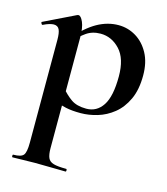

<svg xmlns="http://www.w3.org/2000/svg" viewBox="-108 -479 724 834"><g transform="rotate(15 254.0 -62.0)"><path d="M26 275Q23 275 23 269Q23 263 26 263Q61 263 71.5 250Q82 237 82 194V-269Q82 -300 75 -314.5Q68 -329 50 -329Q42 -329 30 -325.5Q18 -322 4 -315Q0 -313 -3 -319Q-6 -325 -4 -326L138 -395Q140 -396 143 -396Q154 -396 164.5 -372Q175 -348 175 -303V194Q175 222 181.5 237Q188 252 207 257.5Q226 263 264 263Q267 263 267 269Q267 275 264 275Q236 275 201 274Q166 273 127 273Q99 273 72.5 274Q46 275 26 275ZM261 13Q222 13 194.5 7Q167 1 129 -12L164 -75Q186 -48 211.5 -30Q237 -12 280 -12Q327 -12 354 -53Q381 -94 381 -184Q381 -264 344 -303.5Q307 -343 257 -343Q220 -343 193 -324Q166 -305 140 -276L130 -288Q181 -347 227.5 -373Q274 -399 323 -399Q365 -399 401 -377.5Q437 -356 459.5 -315Q482 -274 482 -215Q482 -151 461.5 -107Q441 -63 408 -36.5Q375 -10 336.5 1.5Q298 13 261 13Z"/></g></svg>

Font: Cormorant Infant Light
Style: Regular
Weight: 300
Designer: Christian Thalmann (Catharsis Fonts)
Foundry: Catharsis Fonts
Version: Version 4.001